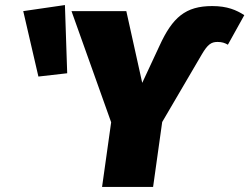

<svg xmlns="http://www.w3.org/2000/svg" viewBox="-20 -740 987 760"><path d="M237 -720 72 -696 132 -437 246 -450ZM384 0H586L622 -257L779 -525C802 -564 816 -574 841 -574C859 -574 870 -570 882 -563L947 -680C916 -700 880 -716 820 -716C715 -716 663 -672 611 -558L543 -412L480 -696H263L420 -256Z"/></svg>

Font: Fira Sans Heavy
Style: Italic
Weight: 900
Italic angle: -8°
Designer: bBox Type GmbH & Carrois Corporate GbR & Edenspiekermann AG
Foundry: bBox Type GmbH & Carrois Corporate GbR & Edenspiekermann AG
Version: Version 4.301;PS 004.301;hotconv 1.0.88;makeotf.lib2.5.64775